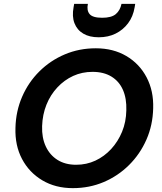

<svg xmlns="http://www.w3.org/2000/svg" viewBox="-20 -962 838 994"><path d="M357 12Q267 12 199 -28.5Q131 -69 94 -139Q57 -209 60 -300Q62 -386 94.5 -461Q127 -536 184 -592.5Q241 -649 315.5 -680.5Q390 -712 476 -712Q566 -712 634 -672Q702 -632 739 -561.5Q776 -491 773 -401Q771 -314 738 -239Q705 -164 648 -107.5Q591 -51 517 -19.5Q443 12 357 12ZM374 -109Q428 -109 474 -130.5Q520 -152 555.5 -190.5Q591 -229 612 -280Q633 -331 634 -391Q636 -452 616.5 -496.5Q597 -541 557 -565.5Q517 -590 459 -590Q405 -590 359 -569Q313 -548 277 -509.5Q241 -471 220.5 -420Q200 -369 198 -309Q196 -249 217 -204Q238 -159 278 -134Q318 -109 374 -109ZM491 -769Q443 -769 411 -788Q379 -807 365.5 -842Q352 -877 361 -925L364 -942H435Q428 -908 444 -889Q460 -870 509 -870Q557 -870 579.5 -889Q602 -908 609 -942H680L677 -924Q669 -876 643 -841.5Q617 -807 578.5 -788Q540 -769 491 -769Z"/></svg>

Font: DM Sans 18pt
Style: Bold Italic
Weight: 700
Italic angle: -10°
Designer: Colophon Foundry, Jonny Pinhorn
Foundry: Colophon Foundry
Version: Version 4.004;gftools[0.9.30]